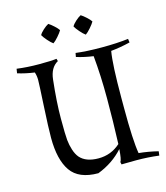

<svg xmlns="http://www.w3.org/2000/svg" viewBox="-125 -949 916 1060"><g transform="rotate(-15 332.5 -419.0)"><path d="M197 -549Q183 -423 183 -329.5Q183 -236 186 -206.5Q189 -177 198 -149Q207 -121 222 -103Q256 -64 328 -64Q400 -64 453 -112Q458 -242 458 -372Q458 -502 447 -616Q396 -623 351 -637L355 -659Q416 -651 503.5 -651Q591 -651 655 -659L658 -638Q601 -624 548 -619Q535 -545 535 -355V-296Q535 -109 548 -35Q601 -30 658 -16L655 8Q591 0 525 0Q459 0 441 1L438 -13Q447 -24 451 -84Q393 -19 305 15Q194 15 148.5 -50.5Q103 -116 103 -241Q103 -298 110 -422Q117 -546 117 -569Q117 -592 110 -613Q59 -620 14 -634L18 -659Q77 -651 145.5 -651Q214 -651 245 -655L249 -641Q204 -616 197 -549ZM305 -803Q298 -790 280.5 -770Q263 -750 251 -742Q239 -750 221.5 -770Q204 -790 197 -803Q203 -815 220 -830.5Q237 -846 251 -853Q264 -845 281 -829.5Q298 -814 305 -803ZM490 -803Q483 -790 465.5 -770Q448 -750 436 -742Q424 -750 406.5 -770Q389 -790 382 -803Q388 -815 405 -830.5Q422 -846 436 -853Q449 -845 466 -829.5Q483 -814 490 -803Z"/></g></svg>

Font: Almendra
Style: Regular
Weight: 400
Designer: Ana Sanfelippo
Foundry: Ana Sanfelippo
Version: Version 1.004